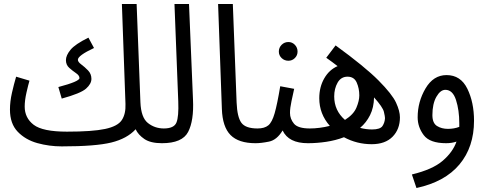

<svg xmlns="http://www.w3.org/2000/svg" viewBox="-20 -714 2435 964"><path d="M439 -318Q439 -343 422 -360.5Q405 -378 388 -390.5Q371 -403 371 -414Q371 -435 452 -473L424 -525Q357 -492 334 -464Q311 -436 311 -412Q311 -388 328 -373Q345 -358 362 -346.5Q379 -335 379 -322Q379 -305 273 -277L290 -219Q385 -245 412 -269Q439 -293 439 -318ZM793 5Q822 5 832.5 -6.5Q843 -18 843 -34Q843 -69 803 -69Q757 -69 722.5 -96.5Q688 -124 685 -201L666 -694H592L610 -192Q612 -142 591.5 -111Q571 -80 507.5 -66.5Q444 -53 316 -53Q194 -53 149 -87.5Q104 -122 104 -179Q104 -210 113 -249.5Q122 -289 128 -309L61 -329Q50 -292 40 -248Q30 -204 30 -164Q30 -93 69 -52.5Q108 -12 167.5 4.5Q227 21 290 21Q460 21 539 1.5Q618 -18 661 -65Q674 -37 705 -16Q736 5 793 5Z M949 -214 929 -694H856L875 -205Q878 -129 866 -99Q854 -69 802 -69L793 5Q895 5 924.5 -51.5Q954 -108 949 -214Z M1313 -34Q1313 -69 1273 -69Q1213 -69 1192 -97.5Q1171 -126 1168 -199L1149 -694H1075L1094 -167Q1097 -77 1137.5 -36Q1178 5 1263 5Q1292 5 1302.5 -6.5Q1313 -18 1313 -34Z M1474 -455Q1474 -475 1460.5 -489Q1447 -503 1428 -503Q1408 -503 1394 -489Q1380 -475 1380 -455Q1380 -436 1394 -422.5Q1408 -409 1428 -409Q1447 -409 1460.5 -422.5Q1474 -436 1474 -455ZM1526 5Q1555 5 1565.5 -6.5Q1576 -18 1576 -34Q1576 -69 1536 -69Q1476 -69 1456 -93Q1436 -117 1436 -147Q1436 -171 1443.5 -206Q1451 -241 1457 -268L1387 -281Q1372 -191 1359 -145.5Q1346 -100 1327 -84.5Q1308 -69 1273 -69L1263 5Q1291 5 1330.5 -3Q1370 -11 1399 -59Q1429 5 1526 5Z M1846 10Q1914 10 1951 -27.5Q1988 -65 1988 -125Q1988 -156 1968.5 -198.5Q1949 -241 1880.5 -310Q1812 -379 1665 -486L1618 -424Q1648 -403 1675 -382Q1633 -364 1608 -320.5Q1583 -277 1583 -221Q1583 -142 1636 -82Q1584 -69 1535 -69L1526 5Q1571 5 1618 -2Q1665 -9 1707 -25Q1772 10 1846 10ZM1658 -230Q1658 -269 1675 -299Q1692 -329 1725 -329Q1758 -329 1771 -299.5Q1784 -270 1784 -235Q1784 -208 1769.5 -173.5Q1755 -139 1712 -112Q1658 -159 1658 -230ZM1848 -64Q1818 -64 1788 -72Q1819 -98 1838 -136Q1857 -174 1858 -225Q1902 -176 1907.5 -152.5Q1913 -129 1913 -121Q1912 -99 1900.5 -81.5Q1889 -64 1848 -64Z M2071 230Q2214 199 2287 111.5Q2360 24 2360 -108Q2360 -200 2326.5 -268.5Q2293 -337 2222 -337Q2156 -337 2116.5 -270Q2077 -203 2077 -125Q2077 -76 2107.5 -35.5Q2138 5 2220 5Q2248 5 2272 -3Q2254 49 2203 93Q2152 137 2048 162ZM2229 -67Q2197 -67 2174 -81.5Q2151 -96 2151 -136Q2151 -193 2171 -228Q2191 -263 2216 -263Q2253 -263 2269.5 -212Q2286 -161 2286 -95Q2286 -85 2286 -77Q2260 -67 2229 -67Z"/></svg>

Font: Noto Sans Arabic Condensed
Style: Regular
Weight: 400
Width: 3
Designer: Nadine Chahine
Foundry: Monotype Imaging Inc.
Version: 1.001